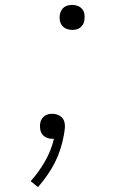

<svg xmlns="http://www.w3.org/2000/svg" viewBox="-20 -558 540 783"><path d="M274 -436Q262 -436 251 -440.5Q240 -445 233 -454Q226 -463 224 -475Q222 -487 224 -499Q226 -508 230.5 -516Q235 -524 242 -529Q249 -534 257.5 -536Q266 -538 274 -538Q287 -538 298 -533.5Q309 -529 316 -520Q323 -511 324.5 -499Q326 -487 324 -475Q323 -466 318.5 -458.5Q314 -451 307 -445.5Q300 -440 291.5 -438Q283 -436 274 -436ZM135 205 105 181Q139 143 164 99Q189 55 200 8Q198 8 196.5 8Q195 8 193 8Q182 8 172.5 4.5Q163 1 156 -6Q149 -13 146 -22.5Q143 -32 143 -43Q143 -46 143 -49Q143 -52 144 -55Q145 -64 149.5 -71.5Q154 -79 161 -84.5Q168 -90 176.5 -92Q185 -94 194 -94Q209 -94 222.5 -86.5Q236 -79 241 -65.5Q246 -52 244.5 -36Q243 -20 240 -5Q235 23 226 51Q217 79 203.5 105.5Q190 132 172.5 157Q155 182 135 205Z"/></svg>

Font: Iosevka Slab XLtObl
Style: Regular
Weight: 200
Italic angle: -9°
Monospace: yes
Designer: Belleve Invis
Foundry: Belleve Invis
Version: Version 11.1.1; ttfautohint (v1.8.3)